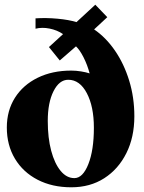

<svg xmlns="http://www.w3.org/2000/svg" viewBox="-20 -779 610 816"><path d="M283 17Q202 17 140 -15Q78 -47 43.5 -104.5Q9 -162 9 -237Q9 -309 43.5 -363.5Q78 -418 140 -448.5Q202 -479 283 -479Q303 -479 324.5 -475.5Q346 -472 361 -467Q351 -504 335 -535.5Q319 -567 303 -582L234 -522L188 -579L248 -634Q223 -651 191 -657.5Q159 -664 131 -657V-701Q176 -704 224.5 -699.5Q273 -695 305 -685L385 -759L436 -706L380 -654Q430 -620 468.5 -564Q507 -508 529 -436.5Q551 -365 551 -285Q551 -196 517 -128Q483 -60 423 -21.5Q363 17 283 17ZM296 -22Q332 -22 355.5 -81.5Q379 -141 379 -236Q379 -326 349 -383Q319 -440 270 -440Q232 -440 207.5 -391.5Q183 -343 183 -265Q183 -193 197.5 -138.5Q212 -84 237.5 -53Q263 -22 296 -22Z"/></svg>

Font: Wittgenstein Extrabold
Style: Regular
Weight: 800
Designer: Jörg Drees
Foundry: Jörg Drees
Version: Version 1.303; ttfautohint (v1.8.4.7-5d5b)